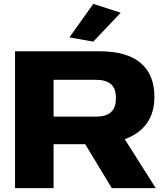

<svg xmlns="http://www.w3.org/2000/svg" viewBox="-20 -976 853 996"><path d="M58 0V-710H496Q638 -710 709.5 -649.5Q781 -589 781 -474Q781 -391 741.5 -336Q702 -281 627 -254L788 0H560L422 -228H258V0ZM478 -562H258V-371H478Q581 -371 581 -462V-472Q581 -562 478 -562ZM464 -760 340 -782 464 -956 606 -910Z"/></svg>

Font: Special Gothic Expanded One
Style: Regular
Weight: 400
Designer: Alistair McCready
Foundry: Monolith
Version: Version 1.010; ttfautohint (v1.8.4.7-5d5b)